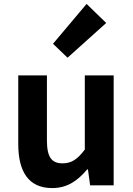

<svg xmlns="http://www.w3.org/2000/svg" viewBox="-20 -944 677 978"><path d="M246 14C323 14 376 -24 424 -81H428L439 0H559V-560H412V-182C374 -132 344 -112 299 -112C244 -112 219 -142 219 -229V-560H73V-211C73 -70 125 14 246 14ZM324 -650 521 -827 421 -924 250 -721Z"/></svg>

Font: Source Han Sans KR
Style: Bold
Weight: 700
Designer: Ryoko NISHIZUKA 西塚涼子 (kana, bopomofo & ideographs); Paul D. Hunt (Latin, Greek & Cyrillic); Sandoll Communications 산돌커뮤니
Foundry: Adobe
Version: Version 2.004;hotconv 1.0.118;makeotfexe 2.5.65603